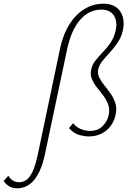

<svg xmlns="http://www.w3.org/2000/svg" viewBox="-198 -731 711 1040"><path d="M-103 289Q-130 289 -148.5 278Q-167 267 -178 249L-153 221Q-143 237 -129 246.5Q-115 256 -94 256Q-76 256 -58.5 246Q-41 236 -24 203.5Q-7 171 7 105L128 -471Q144 -545 177.5 -598.5Q211 -652 258.5 -681.5Q306 -711 363 -711Q406 -711 432 -691.5Q458 -672 467 -639.5Q476 -607 468 -569Q460 -531 440.5 -502Q421 -473 398.5 -448.5Q376 -424 357.5 -401.5Q339 -379 334 -355Q329 -332 339.5 -311Q350 -290 367 -269Q384 -248 401 -224Q418 -200 427 -172Q436 -144 428 -109Q423 -85 411 -63.5Q399 -42 380 -26Q361 -10 337 -1Q313 8 282 8Q260 8 231 0Q202 -8 176 -37L198 -64Q212 -45 236.5 -33.5Q261 -22 290 -22Q332 -22 358 -48Q384 -74 391 -109Q397 -139 388 -164.5Q379 -190 362 -212.5Q345 -235 327.5 -257Q310 -279 300 -302.5Q290 -326 296 -354Q301 -380 319 -403Q337 -426 359.5 -449Q382 -472 401.5 -501Q421 -530 429 -568Q439 -617 418 -648Q397 -679 352 -679Q284 -679 236 -623.5Q188 -568 166 -466L47 97Q34 160 15.5 198Q-3 236 -24 255.5Q-45 275 -65 282Q-85 289 -103 289Z"/></svg>

Font: Ysabeau ExtraLight
Style: Italic
Weight: 250
Italic angle: -12°
Version: Version 2.000;gftools[0.9.27.dev2+g8671c4b]